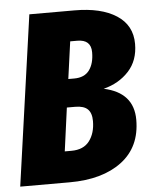

<svg xmlns="http://www.w3.org/2000/svg" viewBox="-52 -738 618 781"><g transform="rotate(-5 257.0 -347.5)"><path d="M493 -230Q493 -119 414 -59.5Q335 0 201 0H-1L97 -695H281Q390 -695 452.5 -654.5Q515 -614 515 -538Q515 -470 475 -426.5Q435 -383 372 -367Q493 -341 493 -230ZM338 -519Q338 -571 282 -571H253L232 -419H256Q298 -419 318 -446Q338 -473 338 -519ZM317 -240Q317 -273 301 -288.5Q285 -304 250 -304H216L192 -127H219Q269 -127 293 -159Q317 -191 317 -240Z"/></g></svg>

Font: Fira Sans Extra Condensed ExtraBold
Style: Italic
Weight: 800
Width: 3
Italic angle: -8°
Designer: Carrois Corporate & Edenspiekermann AG
Foundry: Carrois Corporate GbR & Edenspiekermann AG
Version: Version 4.203